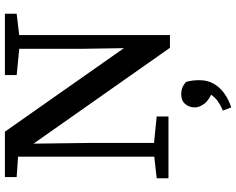

<svg xmlns="http://www.w3.org/2000/svg" viewBox="-110 -597 963 783"><g transform="rotate(-90 371.5 -205.5)"><path d="M36 0V-48L143 -60H169L288 -48V0ZM124 0V-643H176L180 -326V0ZM457 -619V-667H707V-619L605 -607H580ZM568 6 171 -559H162L130 -613L41 -619V-667H226L579 -164L567 -159L564 -351V-667H620V6ZM436 127Q436 160 421 185.5Q406 211 381 228.5Q356 246 325 256L312 222Q345 208 363 190.5Q381 173 387 151L396 182Q357 168 341 147.5Q325 127 325 108Q325 84 339 68Q353 52 379 52Q393 52 405 56.5Q417 61 429 72Q433 86 434.5 98.5Q436 111 436 127Z"/></g></svg>

Font: Source Serif 4 18pt Medium
Style: Regular
Weight: 500
Designer: Frank Grießhammer
Foundry: Adobe Systems Incorporated
Version: Version 4.004;hotconv 1.0.116;makeotfexe 2.5.65601